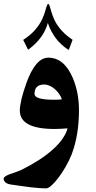

<svg xmlns="http://www.w3.org/2000/svg" viewBox="-44 -768 515 1027"><path d="M246.1 -234.4Q257.3 -234.4 267.8 -234.9Q278.3 -235.4 287.1 -236.8Q281.7 -252.4 271.7 -266.6Q261.7 -280.8 249 -291.7Q236.3 -302.7 221.7 -309.3Q207 -315.9 192.4 -315.9Q140.6 -315.9 140.6 -265.6Q140.6 -234.4 246.1 -234.4ZM378.4 -177.7Q378.4 -113.3 368.9 -54.4Q359.4 4.4 339.4 57.6Q326.2 90.8 307.4 123.5Q288.6 156.2 269 182.1Q249.5 208 231.7 223.9Q213.9 239.7 202.6 239.7Q188 239.7 167.7 238.3Q147.5 236.8 122.8 233.9Q98.1 231 70.3 227.1Q42.5 223.1 12.7 218.8Q-5.4 215.8 -14.9 207.5Q-24.4 199.2 -24.4 188Q-24.4 181.6 -16.1 175.8Q-7.8 169.9 4.9 165Q29.8 156.7 47.4 150.1Q64.9 143.6 72.8 139.6Q176.3 87.9 239 31.2Q301.8 -25.4 317.4 -81.5Q299.3 -80.1 281.7 -79.1Q264.2 -78.1 248 -78.1Q62 -78.1 62 -176.8Q62 -200.2 71 -238.3Q80.1 -276.4 97.2 -323.7Q121.1 -390.6 150.4 -425Q179.7 -459.5 214.8 -459.5Q298.3 -459.5 344.7 -352.5Q361.8 -312.5 370.1 -269Q378.4 -225.6 378.4 -177.7ZM80.1 -554.7Q114.7 -577.1 137.7 -601.6Q160.6 -626 176.3 -654.8Q183.1 -667.5 189.9 -685.3Q196.8 -703.1 202.6 -725.1H202.1Q210 -747.6 213.4 -747.6Q218.8 -747.6 225.1 -724.6Q230.5 -704.1 237.5 -685.1Q244.6 -666 252.4 -650.9Q266.6 -625 289.1 -601.1Q311.5 -577.1 344.2 -555.2L325.7 -505.4Q324.7 -502 323.2 -502Q322.3 -502 320.6 -502.4Q318.8 -502.9 316.9 -504.9Q299.8 -516.1 283.7 -531.2Q267.6 -546.4 254.4 -563.5Q241.7 -580.6 230.5 -601.3Q219.2 -622.1 211.9 -645.5Q200.7 -604 175.3 -569.3Q149.9 -534.7 112.8 -506.8H113.3Q110.8 -505.4 109.1 -503.9Q107.4 -502.4 106.4 -502.4Q106 -502.4 105.2 -504.2Q104.5 -505.9 103.5 -507.3Z"/></svg>

Font: XB Zar
Style: Bold
Weight: 700
Designer: Behnam
Foundry: Irmug
Version: Version 8.005 2009